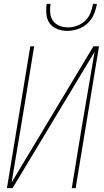

<svg xmlns="http://www.w3.org/2000/svg" viewBox="-20 -975 540 995"><path d="M16 0 137 -735H157L109 -441Q92 -338 74.5 -235Q57 -132 40 -29L464 -735H493L372 0H352L400 -294Q417 -397 435 -500Q453 -603 470 -706L45 0ZM329 -815Q302 -815 277 -824.5Q252 -834 237.5 -854Q223 -874 220.5 -901Q218 -928 222 -955H242Q238 -932 240 -908.5Q242 -885 254.5 -867.5Q267 -850 288 -841.5Q309 -833 332 -833Q355 -833 379 -841.5Q403 -850 421.5 -867.5Q440 -885 449 -908.5Q458 -932 462 -955H482Q478 -928 466.5 -901Q455 -874 433.5 -854Q412 -834 384 -824.5Q356 -815 329 -815Z"/></svg>

Font: Iosevka Thin Oblique
Style: Regular
Weight: 100
Italic angle: -9°
Monospace: yes
Designer: Belleve Invis
Foundry: Belleve Invis
Version: Version 32.5.0; ttfautohint (v1.8.4)